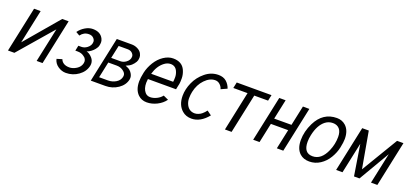

<svg xmlns="http://www.w3.org/2000/svg" viewBox="14 -1306 4421 2090"><g transform="rotate(20 2225.0 -261.0)"><path d="M170.9 -524.4H247.1L164.1 -132.8L497.1 -524.4H571.3L460 0H391.6L476.1 -396.5L133.8 0H59.6Z M827.6 -468.3Q770 -468.3 733.4 -418.5L689.5 -443.8Q717.8 -483.9 761.7 -510Q805.7 -536.1 849.1 -536.1Q938.5 -536.1 971.2 -470.2Q981.4 -448.7 981.4 -430.9Q981.4 -413.1 976.8 -391.4Q972.2 -369.6 952.1 -344.7Q918 -302.2 867.7 -283.2Q902.3 -275.9 934.6 -239.3Q960.4 -210 960.4 -171.4Q960.4 -161.6 958 -149.4Q942.4 -78.1 877.9 -32Q813.5 14.2 732.9 14.2Q684.1 14.2 640.9 -15.9Q597.7 -45.9 586.9 -95.2L648.4 -113.8Q657.7 -86.9 683.1 -71Q708.5 -55.2 748.8 -55.2Q789.1 -55.2 830.8 -81.5Q872.6 -107.9 882.3 -152.8Q883.8 -160.6 883.8 -171.6Q883.8 -182.6 876.7 -198.2Q869.6 -213.9 851.6 -225.1Q820.8 -249.5 776.9 -249.5H749L761.7 -310.5H796.4Q831.5 -310.5 862.3 -334Q901.4 -363.8 901.4 -406.7Q901.4 -429.2 881.8 -448.7Q862.3 -468.3 829.6 -468.3Z M1018.6 0 1129.9 -522.9H1302.7Q1339.8 -522.9 1372.6 -506.1Q1405.3 -489.3 1418.5 -464.6Q1431.6 -439.9 1431.6 -421.4Q1431.6 -402.8 1427.5 -384.5Q1423.3 -366.2 1401.9 -339.8Q1380.4 -313.5 1360.4 -302.2L1319.8 -282.7L1354.5 -267.6Q1373.5 -257.8 1388.7 -238.3Q1413.6 -206.1 1413.6 -174.8Q1413.6 -163.6 1411.6 -155.3Q1397 -87.9 1332.5 -43.9Q1268.1 0 1187.5 0ZM1142.6 -308.6H1248Q1283.2 -308.6 1313.5 -330.6Q1352.1 -358.9 1352.1 -398.9Q1352.1 -420.9 1332.3 -439.7Q1312.5 -458.5 1279.3 -458.5H1174.8ZM1130.4 -250.5 1091.3 -65.9H1192.9Q1244.6 -65.9 1285.6 -91.3Q1326.7 -116.7 1335.4 -158.7Q1336.9 -166 1336.9 -176.3Q1336.9 -203.6 1303.2 -227.5Q1271 -250.5 1229 -250.5Z M1610.8 -294.9H1865.7Q1869.1 -315.9 1869.1 -349.4Q1869.1 -382.8 1853.5 -417Q1830.1 -467.8 1775.4 -467.8Q1738.3 -467.8 1704.1 -441.9Q1638.7 -393.1 1610.8 -294.9ZM1597.2 -229Q1593.8 -202.6 1593.8 -184.6Q1593.8 -116.7 1627 -78.1Q1649.4 -51.8 1686 -51.8Q1722.7 -51.8 1760.7 -70.6Q1798.8 -89.4 1820.8 -118.7L1879.9 -91.8Q1844.7 -43.5 1787.1 -14.6Q1729.5 14.2 1669.4 14.2Q1609.4 14.2 1569.3 -24.4Q1516.1 -75.7 1516.1 -172.4Q1516.1 -214.8 1529.8 -278.1Q1543.5 -341.3 1580.8 -402.1Q1618.2 -462.9 1672.1 -498.5Q1726.1 -534.2 1780.8 -534.2Q1884.3 -534.2 1920.4 -453.1Q1940.9 -406.7 1940.9 -360.8Q1940.9 -314.9 1936.8 -294.7Q1932.6 -274.4 1931.6 -271.5Q1927.2 -252.9 1925.5 -241.7Q1923.8 -230.5 1923.3 -229Z M2377.4 -395Q2373.5 -418.9 2349.4 -443.4Q2325.2 -467.8 2291.5 -467.8Q2229 -467.8 2172.6 -409.4Q2116.2 -351.1 2097.2 -262.2Q2089.4 -226.1 2089.4 -185.5Q2089.4 -145 2107.9 -109.4Q2138.7 -51.8 2202.1 -51.8Q2222.2 -51.8 2244.4 -60.8Q2266.6 -69.8 2281.7 -82.5Q2306.6 -103 2325.2 -128.9L2377 -91.3Q2290.5 14.2 2188 14.2Q2123.5 14.2 2080.6 -23.4Q2014.2 -80.6 2014.2 -188Q2014.2 -264.6 2049.8 -343.8Q2084.5 -421.9 2153.8 -478.5Q2221.7 -534.2 2305.7 -534.2Q2362.3 -534.2 2397.2 -504.2Q2432.1 -474.1 2448.2 -427.2Z M2518.6 -524.4H2921.4L2906.7 -455.6H2746.6L2649.9 0H2572.8L2668.9 -455.6H2503.9Z M3011.2 -524.4H3085L3036.1 -294.4L3236.3 -294.9L3285.2 -524.9L3359.9 -524.4L3248.5 0L3173.8 -0.5L3222.2 -228H3022L2973.6 0H2899.9Z M3677.7 -534.2Q3737.3 -534.2 3778.8 -497.1Q3834.5 -447.3 3834.5 -348.6Q3834.5 -309.6 3821 -246.1Q3807.6 -182.6 3771.2 -121.6Q3734.9 -60.5 3677.7 -23.2Q3620.6 14.2 3553 14.2Q3485.4 14.2 3443.8 -23.4Q3388.2 -73.7 3388.2 -174.3Q3388.2 -274.9 3437.5 -375Q3516.1 -534.2 3677.7 -534.2ZM3463.9 -182.1Q3463.9 -51.8 3567.4 -51.8Q3668.9 -51.8 3724.6 -181.2Q3758.8 -260.7 3758.8 -343.8Q3758.8 -405.8 3731 -436.8Q3703.1 -467.8 3654.8 -467.8Q3606.4 -467.8 3568.8 -439Q3499.5 -385.7 3473.1 -262.2Q3463.9 -220.2 3463.9 -182.1Z M3860.8 0 3972.2 -524.4H4048.3L4123 -102.5L4376 -524.4H4449.7L4338.4 0H4264.6L4340.8 -357.4L4131.3 0H4067.9L4010.7 -357.4L3934.6 0Z"/></g></svg>

Font: Tuffy
Style: Italic
Weight: 400
Italic angle: -12°
Designer: Thatcher Ulrich, Karoly Barta and Michael Everson
Version: Version 001.271